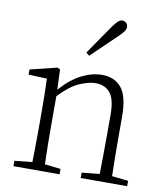

<svg xmlns="http://www.w3.org/2000/svg" viewBox="-88 -877 826 950"><g transform="rotate(10 325.0 -401.5)"><path d="M317.9 -603 301.8 -616.2Q327.6 -654.8 353.8 -692.1Q379.9 -729.5 403.8 -764.2Q418.9 -785.2 429 -794.2Q439 -803.2 450.2 -803.2Q460.4 -803.2 469.2 -795.9Q478 -788.6 478 -774.9Q478 -764.6 470.2 -753.2Q462.4 -741.7 442.9 -723.1Q414.6 -696.8 382.8 -665.5Q351.1 -634.3 317.9 -603ZM533.2 -36.1 615.2 -26.9V0H381.8V-26.9L471.2 -36.1Q471.7 -77.1 472.4 -130.9Q473.1 -184.6 473.1 -226.1V-334Q473.1 -412.1 446.8 -443.6Q420.4 -475.1 374 -475.1Q340.3 -475.1 293.9 -455.3Q247.6 -435.5 192.9 -377.9V-226.1Q192.9 -185.5 193.6 -131.3Q194.3 -77.1 195.8 -36.1L275.9 -26.9V0H43.9V-26.9L132.8 -36.1Q133.3 -63.5 133.8 -97.7Q134.3 -131.8 134.5 -165.8Q134.8 -199.7 134.8 -226.1V-280.8Q134.8 -379.9 131.8 -455.1L39.1 -459V-484.9L174.8 -518.1L188 -511.2L191.9 -410.2Q243.2 -468.3 295.9 -494.6Q348.6 -521 397.9 -521Q460.9 -521 495.8 -478.8Q530.8 -436.5 530.8 -334V-226.1Q530.8 -184.6 531.5 -130.6Q532.2 -76.7 533.2 -36.1Z"/></g></svg>

Font: Source Han Serif CN ExtraLight
Style: Regular
Weight: 250
Designer: Ryoko NISHIZUKA  (kana & ideographs); Frank Grießhammer (Latin, Greek & Cyrillic); Wenlong ZHANG  (bopomofo); Sandoll Co
Foundry: Adobe Systems Incorporated
Version: Version 1.001;PS 1.001;hotconv 16.6.54;makeotf.lib2.5.65590